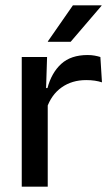

<svg xmlns="http://www.w3.org/2000/svg" viewBox="-20 -704 417 724"><path d="M156 -295.5 135 -372H159Q174.5 -430 211 -463.2Q247.5 -496.5 310.5 -496.5Q325.5 -496.5 337.2 -494.2Q349 -492 358.5 -489L364.5 -393.5Q352.5 -397.5 337.5 -399.8Q322.5 -402 305 -402Q251.5 -402 212.5 -374.5Q173.5 -347 156 -295.5ZM62 0V-489H157.5L153 -346.5L160 -339.5V0ZM255 -684H363V-682.5L246.5 -546.5H160.5V-548Z"/></svg>

Font: Anek Latin Medium Medium
Style: Regular
Weight: 500
Version: Version 1.003